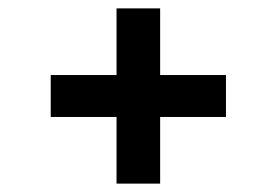

<svg xmlns="http://www.w3.org/2000/svg" viewBox="-20 -579 660 458"><path d="M101 -400V-300H258V-141H362V-300H519V-400H362V-559H258V-400Z"/></svg>

Font: Space Text SemiBold
Style: Regular
Weight: 600
Designer: Florian Karsten (Space Text), Colophon Foundry (Space Mono)
Foundry: Florian Karsten
Version: Version 1.003;PS 001.003;hotconv 1.0.88;makeotf.lib2.5.64775